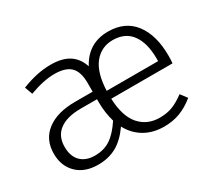

<svg xmlns="http://www.w3.org/2000/svg" viewBox="-107 -735 1055 947"><g transform="rotate(-30 420.0 -261.5)"><path d="M781 -239H432Q436 -137 479.5 -87.5Q523 -38 594 -38Q635 -38 667 -50.5Q699 -63 735 -90L763 -53Q724 -21 682.5 -5Q641 11 591 11Q528 11 480.5 -16.5Q433 -44 405 -96Q365 -39 319.5 -14Q274 11 215 11Q139 11 95 -32Q51 -75 51 -145Q51 -226 109.5 -270.5Q168 -315 270 -315H370V-365Q370 -428 341.5 -456.5Q313 -485 249 -485Q189 -485 107 -455L91 -499Q179 -534 256 -534Q322 -534 361 -508.5Q400 -483 416 -433Q470 -534 583 -534Q680 -534 731.5 -466.5Q783 -399 783 -281Q783 -259 781 -239ZM725 -299Q725 -387 689 -436.5Q653 -486 582 -486Q517 -486 476.5 -436Q436 -386 432 -284H725ZM386 -141Q370 -195 370 -256V-272H278Q199 -272 156.5 -240.5Q114 -209 114 -148Q114 -94 143 -65Q172 -36 224 -36Q274 -36 311.5 -60.5Q349 -85 386 -141Z"/></g></svg>

Font: Fira Sans Light
Style: Regular
Weight: 300
Designer: bBox Type GmbH & Carrois Corporate GbR & Edenspiekermann AG
Foundry: bBox Type GmbH & Carrois Corporate GbR & Edenspiekermann AG
Version: Version 4.301